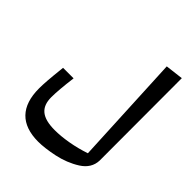

<svg xmlns="http://www.w3.org/2000/svg" viewBox="-240 -791 1146 1146"><g transform="rotate(45 333.0 -217.5)"><path d="M619.6 -655.3 506.3 -641.6 540 58.1C499.5 71.8 458 82.5 416 89.8C373.5 97.2 335.9 100.6 302.7 100.6C195.8 100.6 148.9 62 148.9 -24.4C148.9 -63 153.8 -121.1 163.6 -197.8H74.7C68.8 -143.1 64.9 -102.5 63 -76.7C61 -50.3 60.1 -27.8 60.1 -9.3C60.1 141.6 135.3 219.2 281.2 219.2C316.4 219.2 360.4 213.9 412.6 203.1C464.8 191.9 512.2 173.3 554.7 146.5C597.2 119.6 619.1 83.5 620.6 39.1Z"/></g></svg>

Font: SG Kara
Style: Regular
Weight: 400
Designer: Damoon Khanjanzadeh
Version: Version 1.000